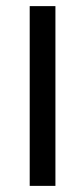

<svg xmlns="http://www.w3.org/2000/svg" viewBox="-20 -795 249 627"><path d="M77 -188H161V-775H77Z"/></svg>

Font: bitstorm
Style: suext
Weight: 400
Version: Version 0.2